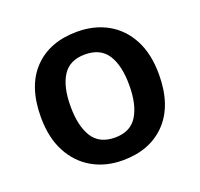

<svg xmlns="http://www.w3.org/2000/svg" viewBox="-103 -666 823 790"><g transform="rotate(-20 308.5 -271.0)"><path d="M567 -272Q567 -137 497 -63.5Q427 10 307 10Q233 10 175 -23Q117 -56 83.5 -119Q50 -182 50 -272Q50 -407 119.5 -479.5Q189 -552 310 -552Q385 -552 443 -519.5Q501 -487 534 -424.5Q567 -362 567 -272ZM180 -272Q180 -186 210.5 -137.5Q241 -89 309 -89Q376 -89 406.5 -137.5Q437 -186 437 -272Q437 -358 406.5 -405.5Q376 -453 308 -453Q241 -453 210.5 -405.5Q180 -358 180 -272Z"/></g></svg>

Font: Noto Sans Meetei Mayek SemiBold
Style: Regular
Weight: 600
Designer: Monotype Design Team and Neelakash Kshetrimayum
Foundry: Monotype Imaging Inc.
Version: Version 2.002; ttfautohint (v1.8.4.7-5d5b)